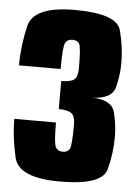

<svg xmlns="http://www.w3.org/2000/svg" viewBox="-51 -719 540 767"><g transform="rotate(5 219.0 -336.0)"><path d="M217.5 7.5Q53 7.5 34 -71Q15 -149.5 15 -226H182Q182 -143 190.5 -127.5Q199 -112 219 -112Q238.5 -112 246.5 -126Q254.5 -140 254.5 -224.5Q254.5 -257 240.2 -268.5Q226 -280 188.5 -280.5V-393Q226 -393 240.2 -404.2Q254.5 -415.5 254.5 -448Q254.5 -535 246.5 -548Q238.5 -561 219 -561Q199 -561 190.5 -545.5Q182 -530 182 -440.5H15Q15 -519.5 34.2 -600Q53.5 -680.5 218 -680.5Q386 -680.5 403.8 -616.2Q421.5 -552 421.5 -484.5Q421.5 -438 409.2 -389Q397 -340 319 -337.5Q397 -335.5 409.2 -286Q421.5 -236.5 421.5 -190Q421.5 -121.5 403.8 -57Q386 7.5 217.5 7.5Z"/></g></svg>

Font: Anybody Condensed ExtraBold
Style: Regular
Weight: 800
Width: 3
Designer: Tyler Finck
Foundry: Etcetera Type Company
Version: Version 1.010; ttfautohint (v1.8.3) -l 8 -r 50 -G 200 -x 14 